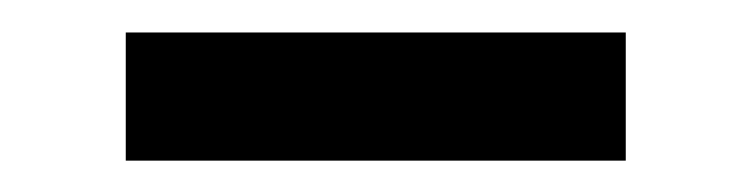

<svg xmlns="http://www.w3.org/2000/svg" viewBox="-20 -324 470 120"><path d="M371.1 -223.6H58.6V-303.7H371.1Z"/></svg>

Font: Wanted Sans Std Variable
Style: Regular
Weight: 400
Designer: Original Design by Kil Hyung-jin and Kang Hanbin, Wanted Lab, Inc;
Foundry: Wanted Lab, Inc.
Version: Version 1.003;Glyphs 3.2 (3227)